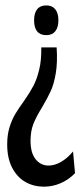

<svg xmlns="http://www.w3.org/2000/svg" viewBox="-20 -560 306 721"><path d="M138.3 -157.7Q115.7 -121 105.2 -94.2Q94.7 -67.3 94.7 -31Q94.7 14.3 113.8 38Q133 61.7 162.3 61.7Q185.3 61.7 209.2 48Q233 34.3 254.3 8.7L261.7 90.3Q238.3 114.7 208 127.8Q177.7 141 145 141Q106.7 141 75.7 123.5Q44.7 106 25.8 70.2Q7 34.3 7 -18Q7 -53.7 15.8 -82.2Q24.7 -110.7 37.2 -131.7Q49.7 -152.7 70.3 -181Q92.7 -213.3 105.7 -238.2Q118.7 -263 127.3 -299Q136 -335 135 -382H192.7Q196.3 -327 189.7 -286.2Q183 -245.3 170.8 -218.7Q158.7 -192 138.3 -157.7ZM199.3 -483.7Q199.3 -457 187.5 -442.5Q175.7 -428 153.7 -428Q131 -428 119.5 -442.2Q108 -456.3 108 -483.7Q108 -510.7 119.5 -525.2Q131 -539.7 153.7 -539.7Q175.7 -539.7 187.5 -525.2Q199.3 -510.7 199.3 -483.7Z"/></svg>

Font: Bricolage Grotesque 96pt Condensed ExBd
Style: Regular
Weight: 800
Width: 3
Designer: Mathieu Triay
Foundry: Atelier Triay
Version: Version 1.001;Glyphs 3.2 (3207)